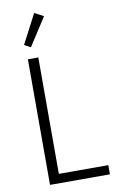

<svg xmlns="http://www.w3.org/2000/svg" viewBox="-102 -996 646 1051"><g transform="rotate(-10 221.5 -471.0)"><path d="M88 0V-698H146V-51H421V0ZM116 -760 81 -779 166 -942 216 -915Z"/></g></svg>

Font: IBM Plex Sans Cond Light
Style: Regular
Weight: 300
Width: 3
Designer: Mike Abbink, Paul van der Laan, Pieter van Rosmalen
Foundry: Bold Monday
Version: Version 1.3